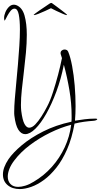

<svg xmlns="http://www.w3.org/2000/svg" viewBox="-107 -903 684 1311"><path d="M28 388Q-23 388 -55 361Q-87 334 -87 288Q-87 241 -49 184Q-18 139 42 88.5Q102 38 188 -5.5Q274 -49 381 -72Q382 -82 382 -92Q382 -102 382 -112Q382 -198 367 -287Q352 -376 329 -461Q310 -364 278 -278Q246 -192 209 -126.5Q172 -61 134.5 -24Q97 13 65 13Q38 13 18.5 -17Q-1 -47 -9 -114Q-10 -119 -10 -126.5Q-10 -134 -10 -142Q-10 -175 -6 -225.5Q-2 -276 4 -337Q10 -398 15.5 -463Q21 -528 25 -589.5Q29 -651 29 -703Q29 -765 21 -804.5Q13 -844 -8 -844Q-22 -844 -34 -829.5Q-46 -815 -55.5 -797.5Q-65 -780 -70.5 -769Q-76 -758 -77 -765Q-78 -769 -78.5 -772.5Q-79 -776 -79 -780Q-79 -799 -70 -820Q-61 -841 -46 -856Q-31 -871 -12 -871Q-5 -871 4 -868Q45 -852 60.5 -797Q76 -742 76 -666Q76 -608 70 -543Q64 -478 56 -413Q48 -348 42 -290Q36 -232 36 -187Q36 -176 36.5 -165.5Q37 -155 38 -146Q46 -83 60 -57Q74 -31 92 -31Q112 -31 133.5 -53Q155 -75 176 -108Q197 -141 214 -174Q235 -213 254 -271.5Q273 -330 289.5 -392.5Q306 -455 316 -506L307 -535Q305 -550 314 -557.5Q323 -565 333 -565Q353 -565 359 -549Q374 -513 385.5 -452Q397 -391 403 -319.5Q409 -248 409 -179Q409 -153 408 -127.5Q407 -102 405 -79Q437 -84 470.5 -88.5Q504 -93 540 -93H545Q557 -93 557 -89Q557 -86 550 -82.5Q543 -79 530 -78Q499 -76 466.5 -71.5Q434 -67 402 -59Q384 42 351 117Q318 192 277 243Q236 294 194 325Q149 358 106 373Q63 388 28 388ZM17 373Q38 373 65 365Q92 357 123 338Q193 297 247 236.5Q301 176 335 102.5Q369 29 379 -51Q309 -33 235.5 3Q162 39 98 87Q34 135 -9 192Q-32 222 -43 250.5Q-54 279 -54 303Q-54 334 -35.5 353.5Q-17 373 17 373ZM127 -800Q123 -800 123 -802Q123 -803 135.5 -812.5Q148 -822 166.5 -834.5Q185 -847 203 -859Q221 -871 231 -878Q239 -883 243 -883Q247 -883 254 -877Q264 -870 280 -858Q296 -846 312.5 -833.5Q329 -821 340 -812Q351 -803 351 -802Q351 -800 348 -800Q342 -800 322 -808.5Q302 -817 279 -828Q256 -839 241 -847Q227 -840 202 -828.5Q177 -817 155 -808.5Q133 -800 127 -800Z"/></svg>

Font: Inspiration
Style: Regular
Weight: 400
Designer: Robert E. Leuschke
Foundry: Robert E. Leuschke
Version: Version 2.010; ttfautohint (v1.8.3)